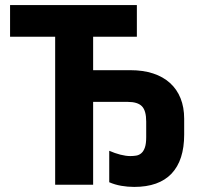

<svg xmlns="http://www.w3.org/2000/svg" viewBox="-20 -734 805 763"><path d="M513.2 8.8Q487.3 8.8 461.9 4.4Q436.5 0 414.1 -9.8V-134.8Q436.5 -125 458.3 -119.4Q480 -113.8 498 -113.8Q510.3 -113.8 521.7 -115.7Q533.2 -117.7 542 -125.5Q550.8 -133.3 555.9 -148.2Q561 -163.1 561 -189V-251Q561 -294.4 543.9 -311.8Q526.9 -329.1 487.8 -329.1H350.1V0H199.2V-587.9H20V-713.9H523.9V-587.9H350.1V-455.1H498Q548.8 -455.1 588.4 -442.1Q627.9 -429.2 655.5 -404.3Q683.1 -379.4 697.5 -343.5Q711.9 -307.6 711.9 -262.2V-199.2Q711.9 -97.2 661.9 -44.2Q611.8 8.8 513.2 8.8Z"/></svg>

Font: Droid Sans
Style: Bold
Weight: 700
Foundry: Ascender Corporation
Version: Version 1.00 build 112